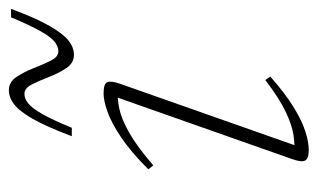

<svg xmlns="http://www.w3.org/2000/svg" viewBox="-165 -559 734 444"><g transform="rotate(-90 202.0 -337.0)"><path d="M56.5 -29.5 202.5 -444 215 -431.5Q196 -433 172.2 -428Q148.5 -423 116.8 -405Q85 -387 41.5 -349.5L32.5 -361Q73 -401.5 106.5 -424Q140 -446.5 165.8 -455.5Q191.5 -464.5 208 -464.5Q230.5 -464.5 234 -455.8Q237.5 -447 230 -425.5L83.5 -9.5L70.5 -23.5Q88.5 -22 111.2 -25.2Q134 -28.5 165.2 -43.2Q196.5 -58 239 -90.5L247 -79Q208 -44.5 176.2 -25Q144.5 -5.5 119.8 2.2Q95 10 77.5 10Q56.5 10 52.5 1.2Q48.5 -7.5 56.5 -29.5ZM403.5 -678.5Q382 -620.5 363.8 -589Q345.5 -557.5 329.8 -545.2Q314 -533 297 -533Q278.5 -533 266.8 -550.2Q255 -567.5 246.2 -590.2Q237.5 -613 228.8 -630.2Q220 -647.5 207 -647.5Q196 -647.5 185 -638.8Q174 -630 160.5 -606.5Q147 -583 128.5 -538H109Q131 -596.5 149 -628Q167 -659.5 183 -671.5Q199 -683.5 215.5 -683.5Q234 -683.5 245.8 -666.2Q257.5 -649 266.2 -626.5Q275 -604 283.8 -586.5Q292.5 -569 305.5 -569Q316.5 -569 327.5 -577.8Q338.5 -586.5 352 -610.5Q365.5 -634.5 384 -678.5Z"/></g></svg>

Font: Newsreader ExtraLight
Style: Italic
Weight: 250
Italic angle: -17°
Designer: Hugues Gentile
Foundry: Production Type
Version: Version 1.003